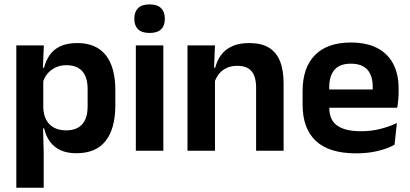

<svg xmlns="http://www.w3.org/2000/svg" viewBox="-20 -702 1910 894"><path d="M336 11.5Q292 11.5 261.5 -2.8Q231 -17 212.2 -43Q193.5 -69 185.5 -104H149L181.5 -202Q182.5 -167 195.8 -143Q209 -119 232.8 -107Q256.5 -95 288.5 -95Q337 -95 362.5 -123.2Q388 -151.5 388 -207V-287.5Q388 -342.5 363 -370.5Q338 -398.5 289 -398.5Q261 -398.5 238.5 -387.8Q216 -377 201 -359Q186 -341 179.5 -317.5L149.5 -386.5H185Q193 -418.5 210.8 -444.8Q228.5 -471 260.2 -486.2Q292 -501.5 340.5 -501.5Q427 -501.5 472 -445.8Q517 -390 517 -281V-213Q517 -103 471.8 -45.8Q426.5 11.5 336 11.5ZM56 172V-490.5H184L179 -366L181.5 -343.5V-147L180 -124L183.5 10.5V172Z M612.5 0V-490.5H740.5V0ZM676.5 -548.5Q640 -548.5 622.8 -565.8Q605.5 -583 605.5 -613.5V-616Q605.5 -646.5 622.8 -664Q640 -681.5 676.5 -681.5Q712.5 -681.5 730 -664Q747.5 -646.5 747.5 -616V-613.5Q747.5 -582.5 730 -565.5Q712.5 -548.5 676.5 -548.5Z M1172.5 0V-294.5Q1172.5 -325.5 1164.2 -348Q1156 -370.5 1137 -383Q1118 -395.5 1085 -395.5Q1056 -395.5 1034.2 -385Q1012.5 -374.5 998.8 -356.8Q985 -339 978 -316.5L958 -386.5H982Q990 -419 1008.8 -445Q1027.5 -471 1059.8 -486.2Q1092 -501.5 1140.5 -501.5Q1197 -501.5 1232 -480.2Q1267 -459 1283.8 -417Q1300.5 -375 1300.5 -313V0ZM853 0V-490.5H981L976 -371L981 -360.5V0Z M1638 12Q1512 12 1450.5 -46Q1389 -104 1389 -214V-278Q1389 -387 1446.5 -445.5Q1504 -504 1613.5 -504Q1687.5 -504 1737 -478Q1786.5 -452 1811.2 -404.2Q1836 -356.5 1836 -290V-272.5Q1836 -254.5 1834.2 -235.8Q1832.5 -217 1829.5 -200.5H1713.5Q1715 -228 1715.2 -252.8Q1715.5 -277.5 1715.5 -297.5Q1715.5 -332 1704.5 -356.2Q1693.5 -380.5 1671 -393Q1648.5 -405.5 1613.5 -405.5Q1562 -405.5 1537.5 -377Q1513 -348.5 1513 -296V-250.5L1513.5 -236V-197.5Q1513.5 -174.5 1520.8 -155Q1528 -135.5 1545 -121.2Q1562 -107 1590.2 -99Q1618.5 -91 1661 -91Q1707 -91 1748.8 -101.2Q1790.5 -111.5 1828 -129L1817 -28Q1783.5 -9.5 1738.2 1.2Q1693 12 1638 12ZM1457 -200.5V-285.5H1803.5V-200.5Z"/></svg>

Font: Anek Odia Medium SemiBold
Style: Regular
Weight: 600
Version: Version 1.003